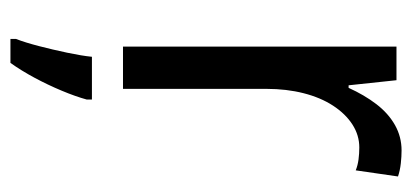

<svg xmlns="http://www.w3.org/2000/svg" viewBox="-236 -352 808 377"><g transform="rotate(90 168.5 -163.0)"><path d="M275 -547Q287 -547 300.5 -545.5Q314 -544 326 -540L314 -457Q304 -461 292.5 -462.5Q281 -464 269 -464Q245 -464 224 -450.5Q203 -437 187 -412.5Q171 -388 162.5 -354.5Q154 -321 154 -282V0H71V-537H137L147 -443H152Q166 -474 184 -497.5Q202 -521 225 -534Q248 -547 275 -547ZM175 71Q169 93 157.5 120.5Q146 148 132 174Q118 200 103 221H56V210Q63 192 70 165Q77 138 83 109.5Q89 81 91 61H175Z"/></g></svg>

Font: Noto Sans Arabic Condensed
Style: Regular
Weight: 400
Width: 3
Designer: Monotype Design Team, Nadine Chahine, Nizar Qandah and Khaled Hosny
Foundry: Monotype Imaging Inc.
Version: Version 2.012